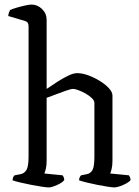

<svg xmlns="http://www.w3.org/2000/svg" viewBox="-20 -820 607 840"><path d="M193 0Q185 0 164.5 -3Q144 -6 118 -11Q92 -16 69 -21.5Q46 -27 35 -31Q35 -39 38 -45Q41 -51 44 -53L70 -58Q86 -61 95.5 -76Q105 -91 105 -135V-705Q105 -713 102 -719Q99 -725 90 -728L16 -750Q17 -759 19.5 -766Q22 -773 24 -776Q34 -781 53 -786.5Q72 -792 90.5 -796Q109 -800 118 -800Q144 -800 164 -780.5Q184 -761 184 -733V-431Q207 -447 231.5 -462.5Q256 -478 278.5 -489Q301 -500 318 -500Q340 -500 366 -490.5Q392 -481 416.5 -466Q441 -451 456.5 -434Q472 -417 472 -402V-117Q472 -96 468.5 -81.5Q465 -67 462 -61L544 -53Q546 -50 548.5 -45Q551 -40 551 -32Q546 -25 532.5 -17.5Q519 -10 504 -5Q489 0 480 0Q473 0 452.5 -3Q432 -6 407 -11Q382 -16 359.5 -21.5Q337 -27 326 -31Q326 -39 329 -45Q332 -51 335 -53L360 -58Q376 -61 384.5 -76Q393 -91 393 -135V-370Q393 -380 381.5 -391Q370 -402 354 -411Q338 -420 323 -425.5Q308 -431 300 -431Q290 -431 266.5 -422.5Q243 -414 219 -405Q195 -396 184 -392V-117Q184 -96 180.5 -81.5Q177 -67 174 -61L254 -53Q256 -50 258.5 -45Q261 -40 261 -32Q253 -21 229.5 -10.5Q206 0 193 0Z"/></svg>

Font: Texturina 72pt
Style: Regular
Weight: 400
Designer: Guillermo Torres Carreño
Foundry: Omnibus-Type
Version: Version 1.002; ttfautohint (v1.8.3)